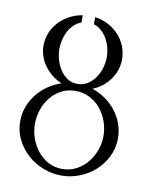

<svg xmlns="http://www.w3.org/2000/svg" viewBox="-70 -475 532 677"><g transform="rotate(10 196.0 -136.5)"><path d="M54.2 -292Q54.2 -317.4 63.5 -339.4Q72.8 -361.3 88.9 -378.2Q105 -395 126.2 -406.2Q147.5 -417.5 171.9 -421.4V-395.5Q156.2 -389.6 144.8 -378.4Q133.3 -367.2 126 -352.8Q118.7 -338.4 115 -322.3Q111.3 -306.2 111.3 -290.5Q111.3 -272.5 116.7 -252.9Q122.1 -233.4 132.6 -217Q143.1 -200.7 158.7 -190.2Q174.3 -179.7 195.3 -179.7Q216.3 -179.7 232.2 -190.2Q248 -200.7 259 -216.8Q270 -232.9 275.6 -252.4Q281.2 -272 281.2 -290.5Q281.2 -306.6 277.1 -323.2Q272.9 -339.8 264.9 -354.5Q256.8 -369.1 244.6 -380.4Q232.4 -391.6 216.3 -397V-422.4Q241.2 -418.9 262.9 -407.7Q284.7 -396.5 300.8 -379.4Q316.9 -362.3 326.2 -339.8Q335.4 -317.4 335.4 -292Q335.4 -272 329.1 -253.4Q322.8 -234.9 311.5 -219.2Q300.3 -203.6 284.7 -191.4Q269 -179.2 250.5 -171.9Q275.9 -163.6 297.9 -148.2Q319.8 -132.8 335.7 -112.5Q351.6 -92.3 360.6 -67.4Q369.6 -42.5 369.6 -15.1Q369.6 20 355 49.8Q340.3 79.6 316.2 101.6Q292 123.5 260.5 136Q229 148.4 195.3 148.4Q161.6 148.4 129.9 136Q98.1 123.5 73.7 101.6Q49.3 79.6 34.4 49.8Q19.5 20 19.5 -15.1Q19.5 -43 28.8 -67.6Q38.1 -92.3 54.2 -112.8Q70.3 -133.3 92.3 -148.4Q114.3 -163.6 140.1 -171.9Q122.1 -179.2 106.4 -191.4Q90.8 -203.6 79.1 -219.2Q67.4 -234.9 60.8 -253.4Q54.2 -272 54.2 -292ZM193.8 125Q221.7 125 244.4 113Q267.1 101.1 283.4 81.5Q299.8 62 308.8 36.9Q317.9 11.7 317.9 -14.2Q317.9 -40.5 309.1 -65.7Q300.3 -90.8 284.2 -110.6Q268.1 -130.4 245.1 -142.3Q222.2 -154.3 193.8 -154.3Q165.5 -154.3 143.1 -142.3Q120.6 -130.4 104.7 -110.6Q88.9 -90.8 80.6 -65.7Q72.3 -40.5 72.3 -14.2Q72.3 11.2 81.1 36.1Q89.8 61 105.7 80.8Q121.6 100.6 144 112.8Q166.5 125 193.8 125Z"/></g></svg>

Font: CAT Linz
Style: Regular
Weight: 400
Designer: Peter Wiegel
Foundry: Peter Wiegel
Version: Version 1.08